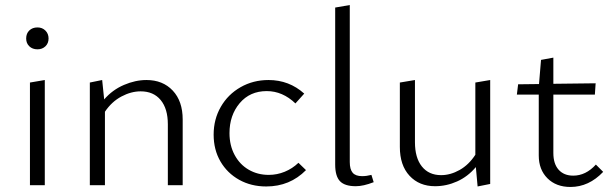

<svg xmlns="http://www.w3.org/2000/svg" viewBox="-20 -736 2429 763"><path d="M84 -583Q84 -603 96.5 -615Q109 -627 129 -627Q148 -627 160.5 -614.5Q173 -602 173 -583Q173 -564 160.5 -552Q148 -540 129 -540Q109 -540 96.5 -552Q84 -564 84 -583ZM99 -408 158 -418V0H99Z M706 -261V0H647V-242Q647 -304 618.5 -338.5Q590 -373 539 -373Q501 -373 462.5 -352.5Q424 -332 397 -292V0H337V-408L386 -418L394 -341Q427 -379 472.5 -398.5Q518 -418 562 -418Q627 -418 666.5 -376Q706 -334 706 -261Z M829 -201Q829 -262 857.5 -311.5Q886 -361 936 -389.5Q986 -418 1047 -418Q1129 -418 1189 -364L1154 -325Q1103 -374 1040 -374Q973 -374 932.5 -326Q892 -278 892 -207Q892 -158 912.5 -120Q933 -82 968.5 -61.5Q1004 -41 1048 -41Q1081 -41 1111.5 -53.5Q1142 -66 1166 -89L1196 -60Q1132 5 1038 5Q978 5 930.5 -21.5Q883 -48 856 -94.5Q829 -141 829 -201Z M1312 -82V-706L1370 -716V-92Q1370 -63 1381.5 -49.5Q1393 -36 1419 -36Q1437 -36 1456 -41L1465 -12Q1424 4 1394 4Q1350 4 1331 -16Q1312 -36 1312 -82Z M1928 -418V-5L1878 5L1871 -72Q1839 -34 1796.5 -15Q1754 4 1709 4Q1646 4 1607.5 -37.5Q1569 -79 1569 -152V-408L1629 -418V-171Q1629 -109 1656.5 -74.5Q1684 -40 1733 -40Q1770 -40 1806.5 -60.5Q1843 -81 1869 -121V-408Z M2377 -53Q2320 7 2247 7Q2190 7 2155.5 -27.5Q2121 -62 2121 -118V-360H2034L2039 -401L2122 -402L2130 -498L2179 -507V-403L2347 -405L2344 -360H2179V-128Q2179 -85 2200 -61.5Q2221 -38 2258 -38Q2308 -38 2348 -82Z"/></svg>

Font: Ysabeau Infant Semilight
Style: Regular
Weight: 300
Designer: Christian Thalmann (Catharsis Fonts)
Version: Version 0.003